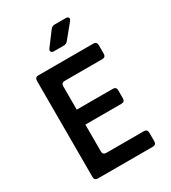

<svg xmlns="http://www.w3.org/2000/svg" viewBox="-225 -1064 1049 1177"><g transform="rotate(-30 300.0 -475.0)"><path d="M113 0Q88.3 0 88.3 -24.7V-705.3Q88.3 -730 113 -730H501.2Q525.9 -730 525.9 -705.3V-644.6Q525.9 -619.9 501.2 -619.9H235.9Q211.2 -619.9 211.2 -595.2V-430.2H466.2Q490.9 -430.2 490.9 -405.5V-349.1Q490.9 -324.4 466.2 -324.4H211.2V-134.8Q211.2 -110.1 235.9 -110.1H501.2Q525.9 -110.1 525.9 -85.4V-24.7Q525.9 0 501.2 0ZM269.5 -810Q254.6 -810 250 -818.8Q245.4 -827.5 254.2 -839.9L325.6 -935.1Q336.9 -950 355.4 -950H432.2Q448.1 -950 452.2 -941.2Q456.3 -932.5 446.5 -920.1L368.2 -824.3Q356.9 -810 338.4 -810Z"/></g></svg>

Font: Pitagon Sans Mono
Style: Regular
Weight: 400
Monospace: yes
Designer: Travis Tran
Foundry: Pitagon
Version: Version 1.001;gftools[0.9.26]